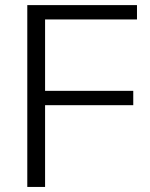

<svg xmlns="http://www.w3.org/2000/svg" viewBox="-20 -739 592 759"><path d="M87.9 -718.8H521.5V-662.1H158.2V-379.9H506.8V-323.2H158.2V0H87.9Z"/></svg>

Font: Min Sans Light
Style: Regular
Weight: 300
Designer: Jinseong-Kim, NotoSansCJK, Nunito
Foundry: Jinseong-Kim
Version: Version 1.400;Glyphs 3.1.2 (3151)